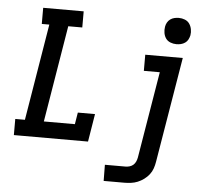

<svg xmlns="http://www.w3.org/2000/svg" viewBox="-62 -811 1173 1091"><g transform="rotate(5 525.0 -265.0)"><path d="M38 0V-92H93L184 -643H141V-735H372V-643H292L201 -92H378L389 -159H487L461 0ZM569 215 568 123H686Q697 123 709 119.5Q721 116 730 108Q739 100 744 88.5Q749 77 751 66L833 -428H742V-520H956L856 81Q853 100 846.5 119Q840 138 827.5 154Q815 170 798 182.5Q781 195 762.5 202.5Q744 210 724.5 212.5Q705 215 686 215ZM913 -595Q895 -595 878.5 -601.5Q862 -608 852.5 -621.5Q843 -635 840 -652.5Q837 -670 840 -688Q842 -701 848.5 -712.5Q855 -724 865.5 -731.5Q876 -739 888.5 -742Q901 -745 914 -745Q932 -745 948.5 -738.5Q965 -732 974.5 -718.5Q984 -705 987.5 -687.5Q991 -670 988 -652Q985 -639 979 -627.5Q973 -616 962 -608.5Q951 -601 938.5 -598Q926 -595 913 -595Z"/></g></svg>

Font: Iosevka Etoile Semibold
Style: Italic
Weight: 600
Italic angle: -9°
Designer: Belleve Invis
Foundry: Belleve Invis
Version: Version 22.1.2; ttfautohint (v1.8.4)